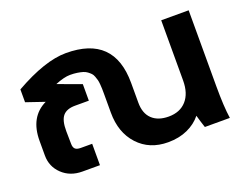

<svg xmlns="http://www.w3.org/2000/svg" viewBox="-94 -742 1172 927"><g transform="rotate(-20 492.0 -278.0)"><path d="M44.9 -409.2V-475.1Q203.1 -564.9 311 -564.9Q558.1 -564.9 558.1 -321.8V-220.2Q558.1 -165 588.6 -136Q619.1 -106.9 673.8 -106.9Q731.9 -106.9 764.9 -143.8Q797.9 -180.7 797.9 -247.1V-556.2H939V-166Q939 -61 948.2 0H819.8Q817.9 -6.3 810.3 -29.5Q802.7 -52.7 799.8 -64.9Q772.5 -30.8 728.8 -11Q685.1 8.8 628.9 8.8Q533.7 8.8 475.3 -54.4Q417 -117.7 417 -220.2V-317.9Q417 -334 416.7 -343.5Q416.5 -353 415.3 -366.9Q414.1 -380.9 411.9 -389.2Q409.7 -397.5 405.5 -408.7Q401.4 -419.9 395.3 -426.3Q389.2 -432.6 379.9 -439.7Q370.6 -446.8 358.4 -450.4Q346.2 -454.1 330.1 -456.5Q314 -459 293.9 -459Q263.2 -459 216.8 -439.9L336.9 -396V-311H266.1Q222.7 -311 203.1 -287.8Q183.6 -264.6 184.1 -210L185.1 -145Q185.1 -126.5 193.6 -118.2Q202.1 -109.9 222.2 -109.9H280.8V0H190.9Q128.4 0 87.6 -38.8Q46.9 -77.6 46.9 -134.8V-210Q46.9 -332.5 139.2 -377Z"/></g></svg>

Font: LT Superior
Style: Bold
Weight: 400
Designer: Daniel Lyons
Foundry: LyonsType
Version: Version 1.000